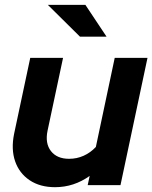

<svg xmlns="http://www.w3.org/2000/svg" viewBox="-20 -758 624 786"><path d="M205.4 8.3Q143.6 8.3 101.1 -20.3Q58.7 -48.9 41.8 -98Q25 -147.2 37.7 -210L103.8 -521H238.1L174.7 -223Q163.9 -171.2 188.5 -139.6Q213.1 -107.9 262.8 -107.9Q294.7 -107.9 322.4 -120.4Q350.1 -132.8 372.4 -156.3L449.6 -521H583.8L473.2 0H339L347.1 -37.8Q282.3 8.3 205.4 8.3ZM307.4 -607.9 175.7 -738.2H329.5L416.2 -607.9Z"/></svg>

Font: Red Hat Display VF
Style: Italic
Weight: 300
Italic angle: -12°
Designer: Pentagram, MCKL
Foundry: Pentagram, MCKL
Version: Version 1.023